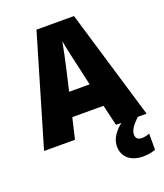

<svg xmlns="http://www.w3.org/2000/svg" viewBox="-169 -827 1008 1179"><g transform="rotate(-20 335.0 -238.0)"><path d="M470 0H505C447 47 430 89 430 128C430 197 482 240 562 240C597 240 623 233 643 226V120C630 126 609 131 592 131C568 131 553 119 553 96C553 66 569 43 612 0H670L456 -716H211L0 0H202L234 -136H438ZM373 -422 403 -289H269L300 -423C311 -472 328 -550 336 -595C343 -550 363 -466 373 -422Z"/></g></svg>

Font: Noto Sans Arabic SemCond Blk
Style: Regular
Weight: 900
Width: 4
Designer: Monotype Design Team, Nadine Chahine, Nizar Qandah and Khaled Hosny
Foundry: Monotype Imaging Inc.
Version: Version 2.012